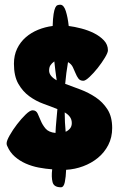

<svg xmlns="http://www.w3.org/2000/svg" viewBox="-20 -807 514 813"><path d="M268 -544Q264 -521 261 -498Q258 -475 256 -452Q286 -441 320.5 -428Q355 -415 385 -395Q415 -375 435 -344Q455 -313 455 -265Q455 -225 438.5 -193Q422 -161 394.5 -138.5Q367 -116 332 -103Q297 -90 260 -88Q259 -58 254.5 -36Q250 -14 238 -14Q208 -14 202.5 -36Q197 -58 201 -90Q173 -92 144 -97.5Q115 -103 89 -114.5Q63 -126 42.5 -144Q22 -162 11 -188Q8 -192 8 -200Q8 -211 21 -234Q34 -257 52 -280.5Q70 -304 88.5 -322Q107 -340 118 -340Q133 -340 139.5 -326Q146 -312 153 -295Q160 -278 173 -262.5Q186 -247 215 -244Q216 -269 218.5 -294.5Q221 -320 223 -345Q196 -356 164 -367.5Q132 -379 104 -399.5Q76 -420 57.5 -452.5Q39 -485 39 -537Q39 -573 52.5 -601Q66 -629 89 -649Q112 -669 141.5 -681Q171 -693 203 -697Q204 -730 207 -748Q210 -766 214 -774.5Q218 -783 223.5 -785Q229 -787 235 -787Q250 -787 258.5 -760.5Q267 -734 271 -697Q295 -694 324 -686.5Q353 -679 378 -666.5Q403 -654 420 -636Q437 -618 437 -594Q437 -584 424 -562.5Q411 -541 394 -519.5Q377 -498 359.5 -481.5Q342 -465 333 -465Q319 -465 312 -474.5Q305 -484 300 -496.5Q295 -509 288.5 -522.5Q282 -536 268 -544ZM254 -331Q254 -310 255 -289.5Q256 -269 258 -249Q269 -254 276.5 -263Q284 -272 284 -286Q284 -301 276 -312Q268 -323 254 -331ZM220 -467Q217 -487 214.5 -507.5Q212 -528 210 -547Q199 -539 193.5 -530.5Q188 -522 188 -508Q188 -485 220 -467Z"/></svg>

Font: r_Neptun CAT
Style: Regular
Weight: 400
Foundry: Peter Wiegel, CAT-Fonts
Version: Version 1.000;June 8, 2024;FontCreator 14.0.0.2814 32-bit